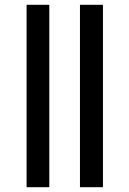

<svg xmlns="http://www.w3.org/2000/svg" viewBox="-20 -782 540 802"><path d="M91 0H186V-762H91ZM314 0H410V-762H314Z"/></svg>

Font: Noto Sans Mono ExtraCondensed SemiBold
Style: Regular
Weight: 600
Width: 2
Designer: Monotype Design Team
Foundry: Monotype Imaging Inc.
Version: Version 2.014